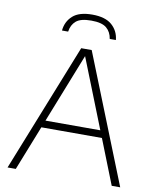

<svg xmlns="http://www.w3.org/2000/svg" viewBox="-99 -1015 889 1091"><g transform="rotate(10 345.0 -469.5)"><path d="M20.5 0 315 -740H375.5L670.5 0H621.5L519.5 -258H170L68 0ZM186.5 -299.5H503L344.5 -699.5ZM190 -820Q195 -872.5 232 -905.8Q269 -939 344.5 -939Q420 -939 458 -905.5Q496 -872 501 -820H465.5Q459.5 -859.5 432.8 -882Q406 -904.5 344.5 -904.5Q283.5 -904.5 257.2 -882Q231 -859.5 225.5 -820Z"/></g></svg>

Font: Encode Sans SmExp XLt
Style: Regular
Weight: 200
Width: 6
Designer: Multiple Designers
Foundry: Impallari Type
Version: Version 3.002; ttfautohint (v1.8.3) -l 8 -r 50 -G 200 -x 14 